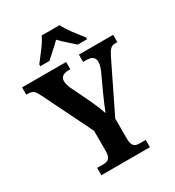

<svg xmlns="http://www.w3.org/2000/svg" viewBox="-217 -1058 1082 1185"><g transform="rotate(-30 324.5 -465.5)"><path d="M163 -784V-771H228C254 -795 300 -835 329 -864C356 -835 404 -795 430 -771H496V-784C466 -822 413 -886 393 -931H265C246 -886 191 -822 163 -784ZM153 0H499V-52H457C427 -52 402 -58 402 -117V-260L560 -584C590 -646 601 -662 633 -662H649V-714H405V-662H425C466 -662 487 -649 487 -615C487 -604 484 -583 471 -554L417 -437C397 -393 380 -352 367 -319C357 -350 345 -380 326 -421L257 -564C249 -581 243 -603 243 -619C243 -645 262 -662 299 -662H314V-714H0V-662H12C49 -662 60 -648 79 -609L251 -260V-115C251 -58 225 -52 192 -52H153Z"/></g></svg>

Font: Noto Serif Bengali SemiCondensed
Style: Bold
Weight: 700
Width: 4
Designer: Juan Bruce, Universal Thirst, Indian Type Foundry and the Monotype Design Team.
Foundry: Monotype Imaging Inc.
Version: Version 2.003